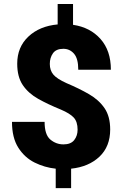

<svg xmlns="http://www.w3.org/2000/svg" viewBox="-20 -843 620 969"><path d="M371.6 -188.5Q371.6 -228.5 352.3 -249.5Q333 -270.5 287.1 -290Q222.2 -316.4 172.6 -344.2Q123 -372.1 95 -413.6Q66.9 -455.1 66.9 -521.5Q66.9 -605.5 123.3 -658.4Q179.7 -711.4 271 -719.7V-822.8H348.6V-717.8Q435.1 -705.1 487.3 -646.2Q539.6 -587.4 539.6 -491.2H375Q375 -547.4 353.5 -572Q332 -596.7 299.8 -596.7Q263.2 -596.7 247.3 -574.2Q231.4 -551.8 231.4 -520.5Q231.4 -487.8 249.3 -466.6Q267.1 -445.3 315.9 -423.3Q379.4 -396.5 429.2 -367.7Q479 -338.9 507.6 -297.1Q536.1 -255.4 536.1 -189.5Q536.1 -103.5 481.9 -52.2Q427.7 -1 338.9 8.3V106.4H261.2V8.3Q205.1 2.4 154.5 -22.7Q104 -47.9 72.3 -97.9Q40.5 -147.9 40.5 -228H205.1Q205.1 -163.1 234.1 -138.7Q263.2 -114.3 300.3 -114.3Q337.4 -114.3 354.5 -136Q371.6 -157.7 371.6 -188.5Z"/></svg>

Font: Vazirmatn UI Black
Style: Regular
Weight: 900
Designer: Saber Rastikerdar
Foundry: Saber Rastikerdar
Version: Version 33.003